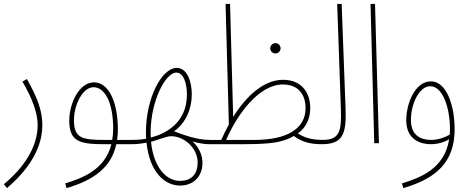

<svg xmlns="http://www.w3.org/2000/svg" viewBox="-32 -734 2415 984"><path d="M4 230C90 156 185 46 185 -93C185 -166 160 -233 106 -329L83 -316C134 -229 161 -154 161 -94C161 26 83 131 -12 210Z M309 230C450 189 539 123 564 5H640C653 5 660 2 660 -6C660 -15 653 -17 644 -17H568C571 -34 572 -52 572 -71C572 -211 525 -312 450 -312C374 -312 323 -205 323 -116C323 -11 373 5 500 5H539C505 138 389 179 302 206ZM499 -17C388 -17 347 -27 347 -118C347 -197 392 -287 447 -287C505 -287 548 -209 548 -75C548 -54 546 -35 543 -17Z M640 5C673 5 693 2 719 -3C734 147 812 217 890 217C1019 217 1040 63 954 -9C991 1 1017 5 1041 5C1054 5 1061 2 1061 -6C1061 -15 1054 -17 1045 -17C971 -17 899 -47 860 -61C924 -107 951 -181 951 -251C951 -318 926 -386 874 -386C797 -386 716 -232 716 -57C716 -45 716 -34 717 -23C695 -19 672 -17 644 -17ZM740 -55C740 -214 815 -362 872 -362C909 -362 926 -306 926 -250C926 -102 814 -48 741 -29C740 -37 740 -46 740 -55ZM890 193C819 193 755 122 742 -7C780 -18 823 -36 844 -36C913 -36 981 26 981 99C981 153 954 193 890 193Z M1041 5H1152C1221 5 1337 7 1399 -8C1429 -15 1454 -25 1474 -37C1515 -7 1556 5 1617 5C1632 5 1637 1 1637 -6C1637 -11 1635 -17 1621 -17C1567 -17 1529 -28 1495 -50C1539 -83 1558 -128 1558 -181C1558 -260 1513 -325 1419 -325C1322 -325 1233 -246 1163 -135L1147 -714H1124L1141 -96C1127 -71 1114 -44 1102 -17H1045ZM1380 -460C1394 -460 1406 -472 1406 -486C1406 -501 1394 -513 1380 -513C1365 -513 1353 -501 1353 -486C1353 -472 1365 -460 1380 -460ZM1418 -301C1499 -301 1534 -247 1534 -180C1534 -72 1435 -17 1273 -17H1127C1185 -151 1296 -301 1418 -301Z M1617 5C1723 5 1744 -44 1739 -177L1719 -714H1696L1715 -175C1719 -60 1708 -17 1621 -17Z M1886 0H1910L1890 -714H1867Z M2035 230C2204 181 2298 96 2298 -71C2298 -201 2253 -317 2177 -317C2095 -317 2050 -204 2050 -117C2050 -15 2129 5 2174 5C2213 5 2243 -5 2270 -20C2245 133 2120 177 2028 206ZM2074 -119C2074 -203 2117 -292 2173 -292C2239 -292 2274 -176 2274 -75C2274 -64 2274 -54 2273 -44C2249 -30 2213 -17 2178 -17C2126 -17 2074 -38 2074 -119Z"/></svg>

Font: Noto Sans Arabic UI XCn Th
Style: Regular
Weight: 100
Width: 2
Designer: Monotype Design Team, Nadine Chahine and Nizar Qandah
Foundry: Monotype Imaging Inc.
Version: Version 2.010